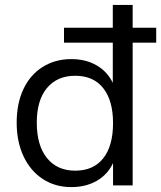

<svg xmlns="http://www.w3.org/2000/svg" viewBox="-20 -756 657 783"><path d="M617 -582H521V0H441V-91Q419 -44 374.5 -18.5Q330 7 271 7Q205 7 154.5 -26Q104 -59 76 -118.5Q48 -178 48 -256Q48 -334 75.5 -392.5Q103 -451 154 -483Q205 -515 271 -515Q330 -515 374 -489.5Q418 -464 440 -418V-582H241V-643H440V-736H521V-643H617ZM441 -254Q441 -346 401 -396.5Q361 -447 287 -447Q213 -447 171.5 -397Q130 -347 130 -256Q130 -163 171.5 -111.5Q213 -60 287 -60Q361 -60 401 -110.5Q441 -161 441 -254Z"/></svg>

Font: Muli
Style: Regular
Weight: 400
Designer: Vernon Adams
Foundry: Vernon Adams
Version: Version 2.000